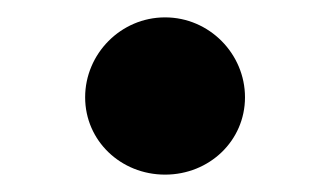

<svg xmlns="http://www.w3.org/2000/svg" viewBox="-20 -480 380 221"><path d="M170 -279C221 -279 262 -318 262 -368C262 -418 221 -460 170 -460C119 -460 78 -418 78 -368C78 -318 119 -279 170 -279Z"/></svg>

Font: Noto Serif TC Black
Style: Regular
Weight: 900
Version: Version 1.001;PS 1.001;hotconv 16.6.54;makeotf.lib2.5.65590